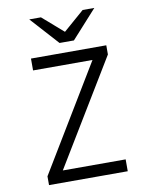

<svg xmlns="http://www.w3.org/2000/svg" viewBox="-98 -983 812 1052"><g transform="rotate(-10 308.0 -456.5)"><path d="M88 0V-49L458 -661L470 -634H111V-700H530V-649L160 -39L149 -66H526V0ZM280 -757 139 -913H204L320 -812L436 -913H501L360 -757Z"/></g></svg>

Font: Overpass Mono Light Light
Style: Regular
Weight: 300
Monospace: yes
Version: Version 4.000